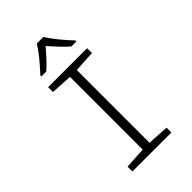

<svg xmlns="http://www.w3.org/2000/svg" viewBox="-275 -1049 1150 1150"><g transform="rotate(-45 300.0 -473.5)"><path d="M135 -41 271 -49V-665L135 -673V-714H465V-673L329 -665V-49L465 -41V0H135ZM152 -797Q240 -892 272 -947H328Q345 -917 380.5 -873.5Q416 -830 448 -797V-788H406Q374 -814 314 -882L299 -899Q229 -818 193 -788H152Z"/></g></svg>

Font: Noto Sans Mono UI Light
Style: Regular
Weight: 300
Monospace: yes
Designer: Monotype Design team
Foundry: Monotype Imaging Inc.
Version: Version 1.000